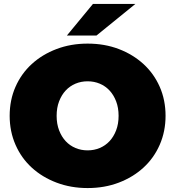

<svg xmlns="http://www.w3.org/2000/svg" viewBox="-20 -937 888 973"><path d="M424 16Q339 16 266.5 -11.5Q194 -39 141 -87.5Q88 -136 58.5 -203.5Q29 -271 29 -350Q29 -430 58.5 -497Q88 -564 141 -612.5Q194 -661 266.5 -688.5Q339 -716 424 -716Q510 -716 582 -688.5Q654 -661 707 -612.5Q760 -564 789.5 -497Q819 -430 819 -350Q819 -271 789.5 -203.5Q760 -136 707 -87.5Q654 -39 582 -11.5Q510 16 424 16ZM424 -175Q457 -175 485.5 -187Q514 -199 535 -221.5Q556 -244 568.5 -276.5Q581 -309 581 -350Q581 -391 568.5 -423.5Q556 -456 535 -478.5Q514 -501 485.5 -513Q457 -525 424 -525Q391 -525 362.5 -513Q334 -501 313 -478.5Q292 -456 279.5 -423.5Q267 -391 267 -350Q267 -309 279.5 -276.5Q292 -244 313 -221.5Q334 -199 362.5 -187Q391 -175 424 -175ZM319 -757 451 -917H666L469 -757Z"/></svg>

Font: Montserrat-Alt1 Black
Style: Regular
Weight: 900
Designer: Differentunic
Foundry: Differentunic
Version: Version 7.222